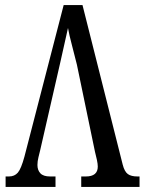

<svg xmlns="http://www.w3.org/2000/svg" viewBox="-20 -734 587 754"><path d="M282 -480Q271 -525 261.5 -560.5Q252 -596 247 -624Q241 -596 233 -561.5Q225 -527 217 -490L138 -145Q135 -133 131 -116.5Q127 -100 127 -86Q127 -66 138.5 -53.5Q150 -41 177 -41H198V0H2V-41H15Q37 -41 50 -56Q63 -71 76 -119L230 -714H304L462 -87Q469 -60 482 -50.5Q495 -41 520 -41H528V0H299V-41H317Q364 -41 364 -80Q364 -90 360.5 -106.5Q357 -123 353 -138Z"/></svg>

Font: Noto Serif ExtraCondensed
Style: Regular
Weight: 400
Width: 2
Designer: Monotype Design Team
Foundry: Monotype Imaging Inc.
Version: Version 2.015